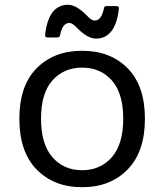

<svg xmlns="http://www.w3.org/2000/svg" viewBox="-20 -760 680 795"><path d="M131.6 -58.3C179.3 -9.4 242.1 15.1 320.1 15.1C398 15.1 460.9 -9.4 508.5 -58.3C556.2 -107.3 580.1 -177.3 580.1 -268.3C580.1 -359.3 556.2 -429 508.5 -477.3C460.9 -525.6 398 -549.8 320.1 -549.8C242.1 -549.8 179.3 -525.6 131.6 -477.3C83.9 -429 60.1 -359.3 60.1 -268.3C60.1 -177.3 83.9 -107.3 131.6 -58.3ZM197 -427C228.4 -462.3 269.4 -480 320.1 -480C370.7 -480 411.7 -462.3 443.1 -427C474.5 -391.7 490.2 -338.9 490.2 -268.6C490.2 -198.2 474.5 -145.1 443.1 -109.1C411.7 -73.2 370.7 -55.2 320.1 -55.2C269.4 -55.2 228.4 -73.2 197 -109.1C165.6 -145.1 149.9 -198.2 149.9 -268.6C149.9 -338.9 165.6 -391.7 197 -427ZM167 -617.2C165.7 -609 168.9 -605 176.8 -605H216.8C224.3 -605 228.4 -608.4 229 -615.2C235.5 -648.4 248.2 -665 267.1 -665C274.9 -665 284.2 -659.5 294.9 -648.4C326.2 -616.2 353.5 -600.1 377 -600.1C431 -600.1 462.7 -641.1 472.2 -723.1C473.5 -731 470.1 -734.9 461.9 -734.9H421.9C414.7 -734.9 410.8 -731.6 410.2 -725.1C403.3 -691.6 390.6 -674.8 372.1 -674.8C363.9 -674.8 354.5 -680.3 343.8 -691.4C312.8 -724 285.6 -740.2 262.2 -740.2C208.2 -740.2 176.4 -699.2 167 -617.2Z"/></svg>

Font: Numans
Style: Regular
Weight: 400
Designer: Jovanny Lemonad
Foundry: Jovanny Lemonad
Version: Version 001.001